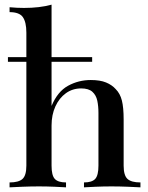

<svg xmlns="http://www.w3.org/2000/svg" viewBox="-20 -803 636 823"><path d="M375 -558V-538H14V-558ZM201 -783V-349Q227 -411 272 -435.5Q317 -460 369 -460Q409 -460 434.5 -449.5Q460 -439 476 -421Q495 -402 502.5 -372Q510 -342 510 -291V-93Q510 -51 526.5 -36Q543 -21 582 -21V0Q565 -1 528.5 -2.5Q492 -4 458 -4Q423 -4 390 -2.5Q357 -1 340 0V-21Q374 -21 388 -36Q402 -51 402 -93V-319Q402 -348 397 -371.5Q392 -395 376 -409.5Q360 -424 328 -424Q291 -424 262.5 -403.5Q234 -383 217.5 -347Q201 -311 201 -265V-93Q201 -51 215 -36Q229 -21 263 -21V0Q247 -1 214 -2.5Q181 -4 147 -4Q112 -4 75.5 -2.5Q39 -1 21 0V-21Q60 -21 76.5 -36Q93 -51 93 -93V-663Q93 -708 78 -729.5Q63 -751 21 -751V-772Q53 -769 83 -769Q116 -769 146 -772.5Q176 -776 201 -783Z"/></svg>

Font: Playfair Display Medium
Style: Regular
Weight: 500
Designer: Claus Eggers Sørensen
Foundry: Claus Eggers Sørensen
Version: Version 1.203